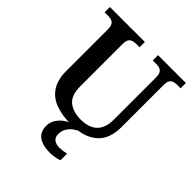

<svg xmlns="http://www.w3.org/2000/svg" viewBox="-256 -866 1258 1258"><g transform="rotate(45 372.5 -237.0)"><path d="M387 10Q303 10 243 -13Q183 -36 151 -86Q119 -136 119 -217V-602Q119 -630 110 -643.5Q101 -657 87 -661Q73 -665 56 -665H25V-714H349V-665H318Q301 -665 286.5 -660.5Q272 -656 263.5 -642Q255 -628 255 -598V-210Q255 -125 298 -91Q341 -57 411 -57Q461 -57 495.5 -74Q530 -91 547.5 -125Q565 -159 565 -207V-602Q565 -630 556 -643.5Q547 -657 533 -661Q519 -665 502 -665H471V-714H729V-665H697Q681 -665 666 -660.5Q651 -656 643 -642Q635 -628 635 -598V-205Q635 -139 608 -90.5Q581 -42 526 -16Q471 10 387 10ZM424 240Q355 240 317.5 213.5Q280 187 280 130Q280 99 297 72Q314 45 340.5 26Q367 7 398 0H467Q446 6 424.5 21.5Q403 37 388.5 60Q374 83 374 115Q374 145 393.5 158.5Q413 172 443 172Q457 172 472.5 170Q488 168 506 164V224Q496 229 481 232.5Q466 236 450.5 238Q435 240 424 240Z"/></g></svg>

Font: Noto Serif Bengali SemiBold
Style: Regular
Weight: 600
Version: Version 2.003